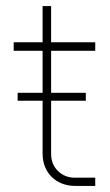

<svg xmlns="http://www.w3.org/2000/svg" viewBox="-20 -611 361 631"><path d="M38 -280V-306H262V-280ZM226 0Q204 0 184.5 -7.5Q165 -15 150.5 -29Q136 -43 128 -62.5Q120 -82 120 -106V-591H148V-105Q148 -71 170.5 -49Q193 -27 226 -27H293V0ZM25 -444V-472H293V-444Z"/></svg>

Font: SUSE Thin
Style: Regular
Weight: 250
Designer: Rene Bieder
Foundry: SUSE
Version: Version 1.000